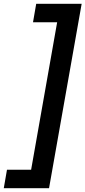

<svg xmlns="http://www.w3.org/2000/svg" viewBox="-36 -831 453 1018"><path d="M397 -811 224 167H-16L1 69H129L267 -713H139L156 -811Z"/></svg>

Font: DM Sans 11pt SemiBold
Style: Italic
Weight: 600
Italic angle: -10°
Version: Version 4.004;gftools[0.9.30]